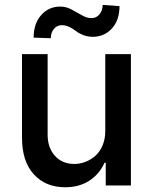

<svg xmlns="http://www.w3.org/2000/svg" viewBox="-20 -770 634 797"><path d="M190.9 -611.3 119.6 -613.8Q119.6 -671.9 150.9 -707.3Q182.1 -742.7 230 -742.7Q254.4 -742.7 276.9 -730.7Q299.3 -718.8 319.8 -706.8Q340.3 -694.8 359.9 -694.8Q379.9 -694.8 392.8 -710.4Q405.8 -726.1 406.2 -749.5L476.1 -744.6Q476.1 -686.5 444.8 -652.1Q413.6 -617.7 365.7 -617.2Q343.3 -617.2 324.5 -624.8Q305.7 -632.3 294.7 -641.4Q283.7 -650.4 268.3 -658Q252.9 -665.5 236.3 -665.5Q216.8 -665.5 203.9 -650.1Q190.9 -634.8 190.9 -611.3ZM417 -226.1V-545.4H523.4V0H418.9V-94.2H413.6Q393.6 -48.3 351.6 -20.5Q309.6 7.3 250.5 7.3Q169.4 7.3 120.4 -46.4Q71.3 -100.1 71.3 -198.7V-545.4H177.7V-211.4Q177.7 -156.2 208.3 -122.8Q238.8 -89.4 288.6 -89.4Q311.5 -89.4 334 -97.9Q356.4 -106.4 375.2 -122.6Q394 -138.7 405.5 -165.8Q417 -192.9 417 -226.1Z"/></svg>

Font: Interop Med
Style: Regular
Weight: 500
Designer: Rasmus Andersson, Google, Jang Haemin
Foundry: jhaemin
Version: Version 1.007